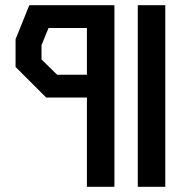

<svg xmlns="http://www.w3.org/2000/svg" viewBox="-20 -720 707 740"><path d="M315 -344H158L40 -462V-569L93 -700H421V0H315ZM511 -700H617V0H511ZM315 -432V-612H167L140 -546V-491L200 -432Z"/></svg>

Font: Turret Road ExtraBold
Style: Regular
Weight: 800
Designer: Noponies
Foundry: Noponies
Version: Version 1.001; ttfautohint (v1.8)